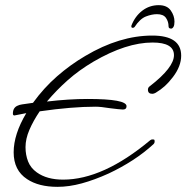

<svg xmlns="http://www.w3.org/2000/svg" viewBox="-20 -683 723 745"><path d="M596 -663Q628 -663 642.5 -642.5Q657 -622 657 -599Q657 -585 653 -578.5Q649 -572 644 -572Q634 -572 634 -581Q634 -599 624 -613.5Q614 -628 589 -628Q569 -628 546 -619Q523 -610 502 -578Q499 -575 495 -575Q488 -575 490 -584Q504 -620 532 -641.5Q560 -663 596 -663ZM203 42Q130 42 85 12Q33 -22 33 -92Q33 -162 82 -244L36 -235Q30 -235 30 -242Q30 -267 51 -274Q54 -276 66 -278Q78 -280 108 -284Q150 -342 201.5 -387Q253 -432 311 -466Q444 -545 571 -545Q683 -545 683 -467Q683 -426 651 -384Q635 -363 619.5 -349Q604 -335 584 -323Q577 -319 571 -319Q554 -319 554 -335Q554 -344 562 -349Q655 -421 655 -469Q655 -518 572 -518Q470 -518 343 -444Q287 -411 243 -372Q199 -333 162 -289Q205 -294 244 -296.5Q283 -299 320 -299Q471 -299 471 -271Q471 -258 457 -258Q450 -258 438 -259.5Q426 -261 408 -263Q371 -269 351 -269Q259 -269 134 -251Q109 -214 94 -179Q79 -144 79 -112Q79 -82 89 -56.5Q99 -31 123 -14Q162 14 225 14Q380 14 563 -139Q568 -142 570 -142Q577 -142 578.5 -141Q580 -140 580 -133Q580 -128 576 -124Q539 -90 495 -61.5Q451 -33 402 -10Q347 15 297.5 28.5Q248 42 203 42Z"/></svg>

Font: Corinthia
Style: Regular
Weight: 400
Designer: Robert E. Leuschke
Foundry: Robert E. Leuschke
Version: Version 1.013; ttfautohint (v1.8.3)